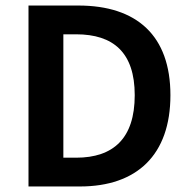

<svg xmlns="http://www.w3.org/2000/svg" viewBox="-20 -674 685 694"><path d="M269 0C475 0 596 -114 596 -330C596 -545 475 -654 263 -654H83V0ZM209 -550H255C390 -550 467 -484 467 -330C467 -174 390 -104 255 -104H209Z"/></svg>

Font: Falling Sky
Style: Med
Weight: 500
Designer: Paul D. Hunt
Foundry: Adobe Systems Incorporated
Version: Version 1.02